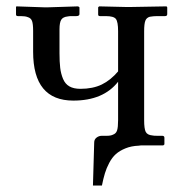

<svg xmlns="http://www.w3.org/2000/svg" viewBox="-20 -451 556 597"><path d="M428.2 -77.1Q428.2 -50.8 433.1 -41Q438 -31.2 454.1 -29.8Q458 -28.8 467.8 -28.8H483.9Q491.2 -28.8 491.2 -22.9V-2L487.8 1H424.8Q416 1 411.1 2Q388.2 2.9 370.1 10.3Q352.1 17.6 340.3 28.1Q328.6 38.6 319.8 55.2Q311 71.8 306.2 87.9Q301.3 104 296.9 126H269L272.9 -7.8Q272.9 -17.6 280.3 -23.2Q287.6 -28.8 296.9 -28.8H313Q324.2 -28.8 331.1 -32.2Q340.8 -35.6 344 -45.4Q347.2 -55.2 347.2 -77.1V-196.8Q301.3 -138.2 208 -138.2Q83 -138.2 83 -290V-355Q83 -376.5 79.6 -385.7Q76.2 -395 65.9 -397.9Q58.6 -400.9 44.9 -400.9H36.1Q29.8 -400.9 29.8 -405.8V-429.2L30.8 -431.2L118.2 -428.2H127.9Q143.6 -428.7 175.5 -429.7Q207.5 -430.7 223.1 -431.2L227.1 -428.2V-407.2Q227.1 -400.9 216.8 -400.9H202.1Q194.8 -400.9 190.9 -399.9Q175.8 -398.4 170.4 -389.6Q165 -380.9 165 -359.9V-286.1Q165 -258.3 167.2 -240Q169.4 -221.7 176 -205.8Q182.6 -189.9 195.8 -182.4Q209 -174.8 230 -174.8Q268.6 -174.8 296.4 -188.2Q324.2 -201.7 348.1 -230L347.2 -229V-354Q347.2 -383.3 340.3 -392.1Q333.5 -400.9 309.1 -400.9H293H291Q285.2 -400.9 285.2 -405.8V-428.2L288.1 -431.2L374 -429.2H383.8Q402.8 -429.7 440.9 -430.2Q479 -430.7 498 -431.2L500 -428.2V-407.2Q500 -400.9 493.2 -400.9H476.1H467.8Q457.5 -400.9 445.8 -398.9Q435.5 -396 431.9 -386.5Q428.2 -377 428.2 -354Z"/></svg>

Font: Common Serif News
Style: Regular
Weight: 450
Designer: Philipp H. Poll, Khaled Hosny
Foundry: Stefan Peev, Context Ltd.
Version: Version 1.026